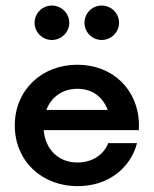

<svg xmlns="http://www.w3.org/2000/svg" viewBox="-20 -649 543 678"><path d="M163.1 -507.8C196.8 -507.8 224.6 -535.2 224.6 -568.4C224.6 -602.5 196.8 -629.4 163.1 -629.4C129.9 -629.4 102.1 -602.5 102.1 -568.4C102.1 -535.2 129.9 -507.8 163.1 -507.8ZM338.9 -507.8C372.6 -507.8 400.4 -535.2 400.4 -568.4C400.4 -602.5 372.6 -629.4 338.9 -629.4C305.7 -629.4 278.3 -602.5 278.3 -568.4C278.3 -535.2 305.7 -507.8 338.9 -507.8ZM470.7 -208.5C469.2 -332 378.4 -420.4 252.9 -420.4C126.5 -420.4 32.2 -330.1 32.2 -206.1C32.2 -82 125.5 8.3 254.4 8.3C361.8 8.3 440.4 -54.7 463.9 -143.6H362.3C345.7 -102.1 305.7 -75.2 253.4 -75.2C185.5 -75.2 140.1 -122.1 134.3 -189.5H470.2ZM253.4 -335.4C306.2 -335.4 343.3 -306.6 360.4 -260.7H143.6C160.6 -305.7 199.7 -335.4 253.4 -335.4Z"/></svg>

Font: Now SemiBold
Style: Regular
Weight: 600
Designer: Alfredo Marco Pradil
Foundry: Alfredo Marco Pradil
Version: Version 1.200;hotconv 1.0.109;makeotfexe 2.5.65596